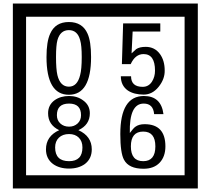

<svg xmlns="http://www.w3.org/2000/svg" viewBox="-20 -980 1195 1090"><path d="M1103 90H53V-960H1103ZM1028 15V-885H128V15ZM497 -656Q497 -442 371 -442Q244 -442 244 -656Q244 -744 265 -789Q294 -855 371 -855Q448 -855 477 -789Q497 -745 497 -656ZM444 -656Q444 -723 435 -752Q420 -809 371 -809Q322 -809 306 -752Q298 -723 298 -656Q298 -587 306 -553Q322 -488 371 -488Q419 -488 435 -554Q444 -587 444 -656ZM915 -580Q916 -531 880.5 -487Q845 -443 796 -443Q741 -443 706 -466Q666 -494 666 -547H724Q724 -487 790 -487Q824 -487 843 -517Q860 -544 860 -579Q860 -673 795 -673Q748 -673 722 -616H672L679 -847H890V-801H733L727 -677Q740 -689 753 -701Q772 -714 807 -714Q859 -714 889 -672Q915 -635 915 -580ZM501 -132Q501 -79 462 -49Q426 -23 372 -23Q317 -23 281 -49Q241 -79 241 -132Q241 -207 316 -241Q253 -271 253 -337Q253 -384 290 -411Q324 -435 372 -435Q419 -435 452 -410Q490 -383 490 -337Q490 -271 425 -241Q501 -207 501 -132ZM440 -326Q440 -392 372 -392Q303 -392 303 -326Q303 -297 322.5 -279Q342 -261 372 -261Q401 -261 420.5 -279Q440 -297 440 -326ZM448 -143Q448 -178 427.5 -198.5Q407 -219 372 -219Q336 -219 314.5 -198.5Q293 -178 293 -143Q293 -65 372 -65Q448 -65 448 -143ZM919 -149Q919 -91 886.5 -56.5Q854 -22 795 -22Q711 -22 684 -73Q663 -111 663 -219Q663 -435 797 -435Q895 -435 908 -332H855Q850 -392 796 -392Q713 -392 717 -225Q738 -253 748 -260Q768 -275 801 -275Q919 -275 919 -149ZM862 -149Q862 -233 793 -233Q723 -233 723 -149Q723 -65 793 -65Q862 -65 862 -149Z"/></svg>

Font: Unicode BMP Fallback SIL
Style: Regular
Weight: 400
Foundry: NRSI, SIL International
Version: Version 5.1 Based on Unicode 5.1